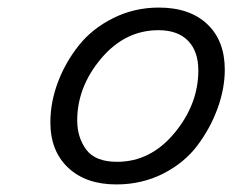

<svg xmlns="http://www.w3.org/2000/svg" viewBox="-20 -484 618 510"><path d="M113.8 -159.2Q113.8 -212.4 133.8 -265.6Q153.8 -318.8 189.5 -363.5Q225.1 -408.2 281 -436Q336.9 -463.9 401.9 -463.9Q483.9 -463.9 530.5 -419.9Q577.1 -376 577.1 -298.8Q577.1 -249 558.1 -196.5Q539.1 -144 504.6 -97.9Q470.2 -51.8 413.6 -22.9Q356.9 5.9 289.1 5.9Q208 5.9 160.9 -38.6Q113.8 -83 113.8 -159.2ZM185.1 -164.1Q185.1 -119.1 209 -86.7Q232.9 -54.2 291 -54.2Q379.9 -54.2 443.4 -130.6Q506.8 -207 506.8 -296.9Q506.8 -347.7 479.5 -375.7Q452.1 -403.8 400.9 -403.8Q312 -403.8 248.5 -328.4Q185.1 -252.9 185.1 -164.1Z"/></svg>

Font: CMU Concrete
Style: Italic
Weight: 500
Italic angle: -14.04°
Version: Version 0.7.0